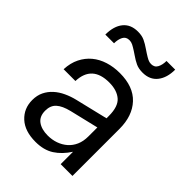

<svg xmlns="http://www.w3.org/2000/svg" viewBox="-210 -811 921 921"><g transform="rotate(45 250.0 -351.0)"><path d="M201 10Q128 10 88 -27Q48 -64 48 -121Q48 -153 60 -177.5Q72 -202 92.5 -220.5Q113 -239 140 -251.5Q167 -264 196 -271L362 -311V-327Q362 -391 332 -416.5Q302 -442 250 -442Q134 -442 130 -332H50Q52 -376 68.5 -409Q85 -442 112 -464.5Q139 -487 175.5 -498.5Q212 -510 254 -510Q346 -510 394 -458.5Q442 -407 442 -319V0H362V-84Q333 -39 295 -14.5Q257 10 201 10ZM74 -591Q74 -648 100 -680Q126 -712 175 -712Q202 -712 221 -703Q240 -694 260 -680L278 -668Q295 -657 306 -651.5Q317 -646 329 -646Q352 -646 361.5 -664.5Q371 -683 371 -709H430Q430 -654 404 -621Q378 -588 329 -588Q302 -588 283 -597Q264 -606 244 -620L226 -632Q209 -643 198 -648.5Q187 -654 175 -654Q152 -654 142.5 -635.5Q133 -617 133 -591ZM128 -129Q128 -90 153.5 -71.5Q179 -53 221 -53Q250 -53 275.5 -62Q301 -71 320.5 -88Q340 -105 351 -130Q362 -155 362 -188V-249L216 -214Q171 -203 149.5 -183.5Q128 -164 128 -129Z"/></g></svg>

Font: CyStack Display
Style: Regular
Weight: 400
Designer: Weizhong Zhang
Foundry: 本地遙控
Version: Version 1.000;Glyphs 3.1.2 (3151)